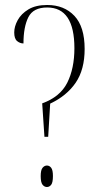

<svg xmlns="http://www.w3.org/2000/svg" viewBox="-20 -744 405 769"><path d="M149 -330Q221 -356 249.5 -413Q278 -470 278 -551Q278 -714 169 -714Q113 -714 93.5 -675Q74 -636 74 -570Q60 -570 48.5 -579.5Q37 -589 37 -614Q37 -638 51 -663.5Q65 -689 94 -706.5Q123 -724 169 -724Q237 -724 278 -680.5Q319 -637 319 -548Q319 -465 283 -412.5Q247 -360 181 -329L173 -196H158ZM168 5Q158 5 150.5 -4Q143 -13 143 -39Q143 -63 150.5 -72Q158 -81 168 -81Q178 -81 185 -72Q192 -63 192 -39Q192 -13 185 -4Q178 5 168 5Z"/></svg>

Font: Noto Serif Display ExtraCondensed ExtraLight
Style: Regular
Weight: 200
Width: 2
Designer: Monotype Design Team
Foundry: Monotype Imaging Inc.
Version: Version 2.009